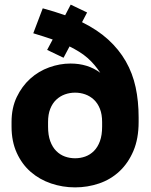

<svg xmlns="http://www.w3.org/2000/svg" viewBox="-20 -798 655 831"><path d="M305 13Q251 13 201 -4Q151 -21 113 -54Q75 -87 52.5 -136.5Q30 -186 30 -250V-270Q30 -331 52.5 -378Q75 -425 111 -457.5Q147 -490 193 -506.5Q239 -523 285 -523Q323 -523 355 -513Q387 -503 414 -483Q402 -501 388.5 -517Q375 -533 358.5 -547.5Q342 -562 322.5 -574Q303 -586 281 -597L255 -548L184 -582L208 -627Q188 -634 167.5 -640.5Q147 -647 124 -654L165 -762Q191 -755 215 -747.5Q239 -740 262 -732L286 -778L357 -744L335 -702Q402 -669 448.5 -626.5Q495 -584 524.5 -532.5Q554 -481 567 -420.5Q580 -360 580 -290V-270Q580 -198 557.5 -145Q535 -92 497 -56.5Q459 -21 409 -4Q359 13 305 13ZM305 -113Q328 -113 349 -120.5Q370 -128 386.5 -144.5Q403 -161 412.5 -187Q422 -213 422 -250V-270Q422 -303 412.5 -327Q403 -351 386.5 -366.5Q370 -382 349 -389.5Q328 -397 305 -397Q282 -397 261 -389.5Q240 -382 223.5 -366.5Q207 -351 197.5 -327Q188 -303 188 -270V-250Q188 -213 197.5 -187Q207 -161 223.5 -144.5Q240 -128 261 -120.5Q282 -113 305 -113Z"/></svg>

Font: Golos Text VF
Style: Regular
Weight: 400
Designer: A.Korolkova, Vitaly Kuzmin
Foundry: ParaType Ltd
Version: Version 2.003